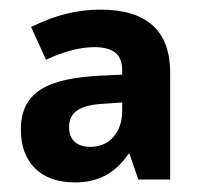

<svg xmlns="http://www.w3.org/2000/svg" viewBox="-20 -742 423 395"><path d="M22.9 -475.6Q22.9 -512.2 39.8 -535.6Q56.6 -559.1 92.5 -571.3Q128.4 -583.5 187.5 -586.4L231.4 -588.4V-597.2Q231.4 -622.1 217.3 -633.5Q203.1 -645 174.3 -645Q130.4 -645 74.7 -619.1L43.9 -686.5Q83 -705.6 117.2 -713.9Q151.4 -722.2 186.5 -722.2Q330.1 -722.2 330.1 -591.8V-372.6H264.6L246.1 -426.3H245.1Q223.6 -395 196.8 -380.9Q169.9 -366.7 134.8 -366.7Q81.5 -366.7 52.2 -395.5Q22.9 -424.3 22.9 -475.6ZM231.4 -514.6V-531.2L189.9 -528.3Q155.8 -526.4 138.9 -514.9Q122.1 -503.4 122.1 -480.5Q122.1 -460.9 133.5 -450.4Q145 -439.9 166 -439.9Q195.3 -439.9 213.4 -460.4Q231.4 -481 231.4 -514.6Z"/></svg>

Font: Viking Open Sans
Style: Bold
Weight: 700
Foundry: Ascender Corporation
Version: Version 2.001